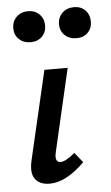

<svg xmlns="http://www.w3.org/2000/svg" viewBox="-49 -675 412 715"><g transform="rotate(-5 156.5 -317.5)"><path d="M23 -582Q23 -608 40 -624.5Q57 -641 83 -641Q109 -641 125.5 -624.5Q142 -608 142 -582Q142 -557 125.5 -541Q109 -525 83 -525Q57 -525 40 -541Q23 -557 23 -582ZM255 -525Q228 -525 211 -541Q194 -557 194 -582Q194 -608 211 -624.5Q228 -641 255 -641Q281 -641 297 -624.5Q313 -608 313 -582Q313 -557 297 -541Q281 -525 255 -525ZM108 6Q71 6 54 -17Q37 -40 48 -87L125 -418H212L141 -111Q131 -71 156 -71Q174 -71 209 -100L239 -63Q170 6 108 6Z"/></g></svg>

Font: EauTestInfant Semibold
Style: Italic
Weight: 600
Italic angle: -12°
Designer: Christian Thalmann (Catharsis Fonts)
Version: Version 0.001;PS 000.001;hotconv 1.0.88;makeotf.lib2.5.64775